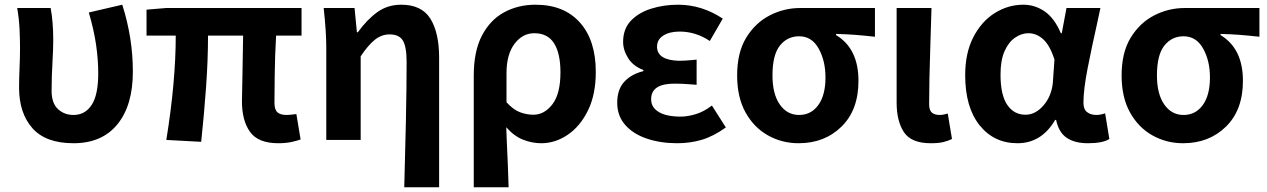

<svg xmlns="http://www.w3.org/2000/svg" viewBox="-20 -594 5379 815"><path d="M292 14Q174 14 117.5 -50Q61 -114 61 -221Q61 -264 63 -306Q65 -349 65 -393Q65 -426 63 -470Q61 -514 53 -560H195Q206 -501 206 -423Q206 -389 203 -335Q199 -269 199 -209Q199 -156 226 -131Q253 -106 292 -106Q341 -106 369 -148.5Q397 -191 397 -283Q397 -340 388 -403Q379 -466 357 -541L499 -574Q544 -433 544 -290Q544 -147 478.5 -66.5Q413 14 292 14Z M1161 14Q1076 14 1041.5 -34Q1007 -82 1007 -164Q1007 -192 1009 -268Q1011 -356 1012 -443H863Q863 -338 854.5 -221.5Q846 -105 834 8L686 0Q726 -247 726 -443H602V-553L685 -560H1260V-443H1152Q1147 -359 1146 -271Q1145 -183 1145 -157Q1145 -128 1158 -117Q1171 -106 1196 -106Q1209 -106 1231 -109Q1234 -110 1238 -110L1256 -2Q1240 4 1216 9Q1192 14 1161 14Z M1696 201Q1700 65 1703 -81.5Q1706 -228 1706 -331Q1706 -396 1690 -422Q1674 -448 1634 -448Q1600 -448 1571.5 -425.5Q1543 -403 1511 -355V0H1365V-393Q1365 -459 1354 -560H1485L1495 -457H1499Q1537 -510 1581 -542Q1625 -574 1683 -574Q1770 -574 1807 -514.5Q1844 -455 1844 -349V201Z M1991 201V-273Q1991 -376 2025.5 -442.5Q2060 -509 2119.5 -541.5Q2179 -574 2253 -574Q2374 -574 2441.5 -498.5Q2509 -423 2509 -289Q2509 -193 2476 -125.5Q2443 -58 2390 -22Q2337 14 2277 14Q2239 14 2200.5 -1Q2162 -16 2129 -54Q2130 -26 2131 1Q2136 100 2139 201ZM2244 -107Q2291 -107 2325 -151.5Q2359 -196 2359 -287Q2359 -367 2332 -410Q2305 -453 2248 -453Q2198 -453 2164 -408Q2130 -363 2130 -283V-160Q2159 -128 2187.5 -117.5Q2216 -107 2244 -107Z M2855 14Q2784 14 2726 -5.5Q2668 -25 2634 -63.5Q2600 -102 2600 -158Q2600 -215 2630.5 -247.5Q2661 -280 2711 -292V-297Q2668 -313 2646.5 -347Q2625 -381 2625 -416Q2625 -471 2657.5 -505.5Q2690 -540 2743.5 -557Q2797 -574 2858 -574Q2959 -574 3048 -515L2993 -420Q2933 -460 2865 -460Q2822 -460 2795.5 -443Q2769 -426 2769 -396Q2769 -339 2861 -336Q2887 -336 2917 -339Q2927 -340 2937 -341V-234Q2925 -235 2912 -236Q2876 -239 2843 -239Q2743 -239 2744 -172Q2744 -138 2776.5 -118.5Q2809 -99 2870 -99Q2899 -99 2933.5 -109.5Q2968 -120 3002 -146L3061 -53Q3008 -15 2958.5 -0.5Q2909 14 2855 14Z M3370 14Q3299 14 3239.5 -19.5Q3180 -53 3144.5 -117Q3109 -181 3109 -274Q3109 -371 3147.5 -434Q3186 -497 3247 -528.5Q3308 -560 3377 -560H3694V-438Q3649 -443 3611 -446Q3573 -449 3529 -450V-445Q3624 -388 3624 -251Q3624 -127 3552 -56.5Q3480 14 3370 14ZM3372 -106Q3423 -106 3453.5 -148Q3484 -190 3484 -265Q3484 -336 3455 -388Q3426 -440 3372 -440Q3322 -440 3290.5 -400.5Q3259 -361 3259 -274Q3259 -195 3290 -150.5Q3321 -106 3372 -106Z M3931 14Q3848 14 3817 -33Q3786 -80 3786 -159V-560H3934Q3932 -481 3929 -397Q3924 -250 3924 -152Q3924 -126 3935.5 -116Q3947 -106 3969 -106Q3983 -106 4003 -112L4021 -4Q4005 4 3984.5 9Q3964 14 3931 14Z M4299 14Q4199 14 4138 -62.5Q4077 -139 4077 -275Q4077 -369 4111.5 -436Q4146 -503 4202.5 -538.5Q4259 -574 4324 -574Q4373 -574 4414.5 -545.5Q4456 -517 4483 -453H4487L4507 -560H4651Q4644 -526 4636 -490Q4615 -397 4597 -305.5Q4579 -214 4579 -158Q4579 -130 4594.5 -118Q4610 -106 4634 -106Q4651 -106 4671 -113L4689 -4Q4661 14 4598 14Q4542 14 4508 -9Q4474 -32 4463 -85H4459Q4401 14 4299 14ZM4333 -107Q4375 -107 4409 -146Q4443 -185 4449 -242L4456 -341Q4437 -401 4408.5 -427Q4380 -453 4345 -453Q4316 -453 4288.5 -434Q4261 -415 4244 -376.5Q4227 -338 4227 -277Q4227 -191 4255.5 -149Q4284 -107 4333 -107Z M5002 14Q4931 14 4871.5 -19.5Q4812 -53 4776.5 -117Q4741 -181 4741 -274Q4741 -371 4779.5 -434Q4818 -497 4879 -528.5Q4940 -560 5009 -560H5326V-438Q5281 -443 5243 -446Q5205 -449 5161 -450V-445Q5256 -388 5256 -251Q5256 -127 5184 -56.5Q5112 14 5002 14ZM5004 -106Q5055 -106 5085.5 -148Q5116 -190 5116 -265Q5116 -336 5087 -388Q5058 -440 5004 -440Q4954 -440 4922.5 -400.5Q4891 -361 4891 -274Q4891 -195 4922 -150.5Q4953 -106 5004 -106Z"/></svg>

Font: Source Han Sans CN Bold
Style: Bold
Weight: 700
Designer: Ryoko NISHIZUKA 西塚涼子 (kana & ideographs); Paul D. Hunt (Latin, Greek & Cyrillic); Wenlong ZHANG 张文龙 (bopomofo); Sandoll 
Foundry: Adobe Systems Incorporated
Version: Version 1.00;May 30, 2023;FontCreator 11.5.0.2422 32-bit